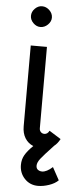

<svg xmlns="http://www.w3.org/2000/svg" viewBox="-61 -735 395 968"><g transform="rotate(5 137.0 -251.0)"><path d="M60 -650Q60 -671 76 -687Q92 -703 112 -703Q133 -703 149.5 -687Q166 -671 166 -650Q166 -630 149.5 -614Q133 -598 112 -598Q92 -598 76 -614Q60 -630 60 -650ZM272 164Q255 181 225.5 191Q196 201 170 201Q129 201 102 172.5Q75 144 75 103Q75 75 88 52.5Q101 30 129 3Q102 -8 87 -32.5Q72 -57 72 -92V-501H154V-89Q154 -78 161 -70.5Q168 -63 179 -63Q195 -63 204 -81L263 -44Q250 -20 234 -8Q185 44 169.5 64Q154 84 154 100Q154 114 163 120.5Q172 127 184 127Q207 127 237 100Z"/></g></svg>

Font: Bellota Text
Style: Bold
Weight: 700
Designer: Kemie Guaida
Foundry: Kemie Guaida
Version: Version 4.001